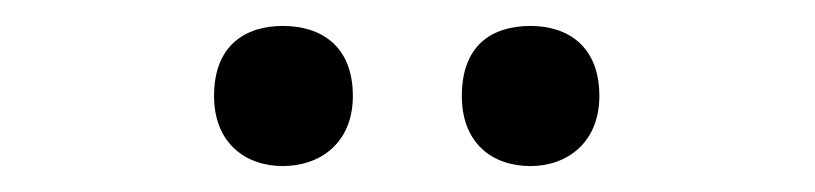

<svg xmlns="http://www.w3.org/2000/svg" viewBox="-20 -756 628 148"><path d="M145 -682C145 -646 169 -628 198 -628C227 -628 252 -646 252 -682C252 -721 227 -736 198 -736C169 -736 145 -721 145 -682ZM336 -682C336 -646 359 -628 389 -628C417 -628 442 -646 442 -682C442 -721 417 -736 389 -736C359 -736 336 -721 336 -682Z"/></svg>

Font: Noto Sans Bassa Vah Medium
Style: Regular
Weight: 500
Designer: Monotype Design Team
Foundry: Monotype Imaging Inc.
Version: Version 2.002